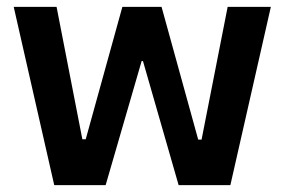

<svg xmlns="http://www.w3.org/2000/svg" viewBox="-20 -540 830 560"><path d="M138.2 0 20 -520H145L220.2 -133.8H230L336.9 -520H451.2L558.1 -132.8H567.9L644 -520H770L651.9 0H501L397 -361.8H393.1L288.1 0Z"/></svg>

Font: Fixel Text SemiBold
Style: Regular
Weight: 600
Width: 4
Designer: AlfaBravo + MacPaw
Foundry: Kyrylo Tkachov, Marchela Mozhyna, Serhii Makarenko, Maria Weinstein, Zakhar Kryvoshyya
Version: Version 1.211